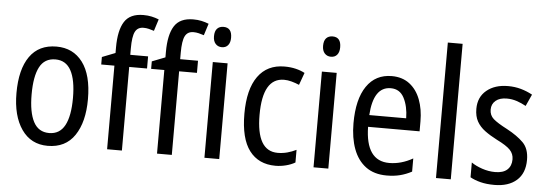

<svg xmlns="http://www.w3.org/2000/svg" viewBox="-50 -914 3057 1073"><g transform="rotate(5 1478.5 -377.5)"><path d="M447 -269Q447 -141 396 -65.5Q345 10 245 10Q151 10 98.5 -65.5Q46 -141 46 -269Q46 -402 97 -474.5Q148 -547 247 -547Q340 -547 393.5 -476Q447 -405 447 -269ZM131 -269Q131 -169 159 -115.5Q187 -62 247 -62Q306 -62 334.5 -114.5Q363 -167 363 -269Q363 -370 334.5 -422.5Q306 -475 247 -475Q186 -475 158.5 -422.5Q131 -370 131 -269Z M761 -469H661V0H578V-469H504V-511L578 -540V-571Q578 -667 609 -716Q640 -765 715 -765Q740 -765 761 -760.5Q782 -756 802 -748L781 -682Q766 -687 751.5 -690.5Q737 -694 722 -694Q689 -694 675 -667Q661 -640 661 -573V-537H761Z M1041 -469H941V0H858V-469H784V-511L858 -540V-571Q858 -667 889 -716Q920 -765 995 -765Q1020 -765 1041 -760.5Q1062 -756 1082 -748L1061 -682Q1046 -687 1031.5 -690.5Q1017 -694 1002 -694Q969 -694 955 -667Q941 -640 941 -573V-537H1041Z M1167 -738Q1214 -738 1214 -681Q1214 -654 1201.5 -639Q1189 -624 1167 -624Q1145 -624 1131.5 -639Q1118 -654 1118 -681Q1118 -710 1131 -724Q1144 -738 1167 -738ZM1207 -537V0H1124V-537Z M1523 10Q1428 10 1376.5 -58Q1325 -126 1325 -265Q1325 -402 1377 -474.5Q1429 -547 1526 -547Q1560 -547 1589 -540Q1618 -533 1640 -521L1615 -452Q1594 -461 1572 -467Q1550 -473 1530 -473Q1410 -473 1410 -266Q1410 -63 1529 -63Q1557 -63 1583 -70Q1609 -77 1633 -89V-18Q1611 -5 1581.5 2.5Q1552 10 1523 10Z M1779 -738Q1826 -738 1826 -681Q1826 -654 1813.5 -639Q1801 -624 1779 -624Q1757 -624 1743.5 -639Q1730 -654 1730 -681Q1730 -710 1743 -724Q1756 -738 1779 -738ZM1819 -537V0H1736V-537Z M2128 -546Q2187 -546 2227.5 -515Q2268 -484 2288.5 -430Q2309 -376 2309 -308V-252H2020Q2023 -61 2155 -61Q2222 -61 2287 -98V-24Q2255 -7 2221.5 1.5Q2188 10 2147 10Q2076 10 2029.5 -24.5Q1983 -59 1960 -121Q1937 -183 1937 -265Q1937 -400 1987 -473Q2037 -546 2128 -546ZM2128 -478Q2031 -478 2021 -318H2228Q2227 -385 2203 -431.5Q2179 -478 2128 -478Z M2506 0H2423V-760H2506Z M2921 -145Q2921 -70 2875.5 -30Q2830 10 2751 10Q2707 10 2673.5 1.5Q2640 -7 2615 -21V-104Q2639 -87 2675.5 -74.5Q2712 -62 2749 -62Q2794 -62 2817 -83Q2840 -104 2840 -141Q2840 -172 2819 -194Q2798 -216 2743 -243Q2704 -263 2675 -284.5Q2646 -306 2630 -334.5Q2614 -363 2614 -405Q2614 -471 2660 -509Q2706 -547 2780 -547Q2818 -547 2852 -537.5Q2886 -528 2917 -511L2887 -445Q2862 -459 2835 -468Q2808 -477 2779 -477Q2739 -477 2716.5 -458Q2694 -439 2694 -408Q2694 -376 2716.5 -356Q2739 -336 2795 -307Q2853 -276 2887 -242Q2921 -208 2921 -145Z"/></g></svg>

Font: Noto Sans Devanagari Condensed
Style: Regular
Weight: 400
Width: 3
Designer: Jelle Bosma - Monotype Design Team
Foundry: Monotype Imaging Inc.
Version: Version 2.004; ttfautohint (v1.8.4.7-5d5b)